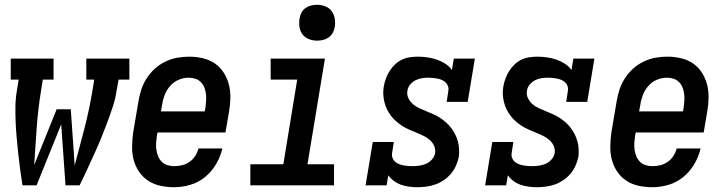

<svg xmlns="http://www.w3.org/2000/svg" viewBox="-20 -775 3040 803"><path d="M74 0Q69 -32 64.5 -65Q60 -98 56.5 -130.5Q53 -163 50 -196Q47 -229 45.5 -262.5Q44 -296 44.5 -330Q45 -364 51 -398L58 -442H25V-530H204V-442H159L152 -398Q139 -319 133.5 -241Q128 -163 123 -85L217 -318H276L289 -132L292 -85L293 -86Q314 -163 334 -241Q354 -319 367 -398L374 -442H341V-530H521V-442H476L468 -398Q463 -363 452 -329.5Q441 -296 428.5 -262.5Q416 -229 402.5 -196Q389 -163 374 -130.5Q359 -98 344 -65Q329 -32 313 0H254L236 -255L133 0Z M708 8Q679 8 651 2Q623 -4 600 -19Q577 -34 561.5 -57Q546 -80 539 -106.5Q532 -133 532.5 -162.5Q533 -192 537 -221L559 -351Q563 -376 571 -400.5Q579 -425 593.5 -447.5Q608 -470 628 -488Q648 -506 672 -517.5Q696 -529 721 -533.5Q746 -538 771 -538Q800 -538 828 -531.5Q856 -525 878 -510Q900 -495 915 -472Q930 -449 937 -422Q944 -395 943.5 -366Q943 -337 938 -309L923 -221H639L636 -207Q634 -192 633 -177.5Q632 -163 634 -148.5Q636 -134 641.5 -121Q647 -108 656.5 -98.5Q666 -89 680 -84.5Q694 -80 708 -80Q725 -80 741.5 -84Q758 -88 772.5 -98Q787 -108 796.5 -123Q806 -138 810 -154H910Q902 -120 884 -89Q866 -58 838 -35Q810 -12 776 -2Q742 8 708 8ZM836 -309 839 -323Q841 -338 842 -352.5Q843 -367 841.5 -381Q840 -395 835 -408Q830 -421 820.5 -431Q811 -441 797.5 -445.5Q784 -450 769 -450Q748 -450 727.5 -441.5Q707 -433 692 -416Q677 -399 669 -378.5Q661 -358 658 -337L653 -309Z M1027 0V-88H1165L1223 -442H1112V-530H1339L1266 -88H1377V0ZM1306 -605Q1288 -605 1271.5 -611.5Q1255 -618 1245 -631.5Q1235 -645 1232.5 -662.5Q1230 -680 1233 -698Q1235 -711 1241 -722.5Q1247 -734 1258 -741.5Q1269 -749 1281.5 -752Q1294 -755 1306 -755Q1324 -755 1340.5 -748.5Q1357 -742 1367 -728.5Q1377 -715 1380 -697.5Q1383 -680 1380 -662Q1378 -649 1371.5 -637.5Q1365 -626 1354.5 -618.5Q1344 -611 1331.5 -608Q1319 -605 1306 -605Z M1725 8Q1708 8 1690 5.5Q1672 3 1656.5 -2.5Q1641 -8 1627.5 -18Q1614 -28 1604 -42L1597 0H1509L1539 -181H1627L1620 -136Q1618 -126 1621 -116.5Q1624 -107 1630.5 -100.5Q1637 -94 1646 -90Q1655 -86 1664.5 -84Q1674 -82 1684 -81Q1694 -80 1704 -80Q1718 -80 1733 -82Q1748 -84 1762 -90Q1776 -96 1786.5 -108Q1797 -120 1800 -135Q1802 -152 1795 -166.5Q1788 -181 1776 -191Q1764 -201 1749 -208Q1734 -215 1719.5 -221Q1705 -227 1690 -233.5Q1675 -240 1662 -248.5Q1649 -257 1637 -267.5Q1625 -278 1615.5 -290.5Q1606 -303 1599 -317Q1592 -331 1588 -347Q1584 -363 1583 -379.5Q1582 -396 1585 -413Q1588 -430 1594 -446.5Q1600 -463 1609.5 -478Q1619 -493 1632 -505.5Q1645 -518 1661 -525.5Q1677 -533 1694 -535.5Q1711 -538 1728 -538Q1748 -538 1768.5 -535Q1789 -532 1807.5 -525.5Q1826 -519 1842.5 -508.5Q1859 -498 1870 -482L1878 -530H1966L1936 -349H1848L1855 -394Q1857 -404 1854 -413.5Q1851 -423 1844.5 -429.5Q1838 -436 1829.5 -440Q1821 -444 1811.5 -446Q1802 -448 1792 -449Q1782 -450 1772 -450Q1759 -450 1745 -448Q1731 -446 1718 -439.5Q1705 -433 1695.5 -421.5Q1686 -410 1684 -396Q1681 -379 1688 -364.5Q1695 -350 1707 -339.5Q1719 -329 1733.5 -322.5Q1748 -316 1762.5 -310Q1777 -304 1792 -297.5Q1807 -291 1820 -282.5Q1833 -274 1845 -263.5Q1857 -253 1866.5 -240.5Q1876 -228 1883 -214.5Q1890 -201 1894.5 -185Q1899 -169 1900 -152.5Q1901 -136 1899 -119Q1895 -100 1887 -82Q1879 -64 1866 -48.5Q1853 -33 1836 -21.5Q1819 -10 1800.5 -3.5Q1782 3 1763 5.5Q1744 8 1725 8Z M2225 8Q2208 8 2190 5.5Q2172 3 2156.5 -2.5Q2141 -8 2127.5 -18Q2114 -28 2104 -42L2097 0H2009L2039 -181H2127L2120 -136Q2118 -126 2121 -116.5Q2124 -107 2130.5 -100.5Q2137 -94 2146 -90Q2155 -86 2164.5 -84Q2174 -82 2184 -81Q2194 -80 2204 -80Q2218 -80 2233 -82Q2248 -84 2262 -90Q2276 -96 2286.5 -108Q2297 -120 2300 -135Q2302 -152 2295 -166.5Q2288 -181 2276 -191Q2264 -201 2249 -208Q2234 -215 2219.5 -221Q2205 -227 2190 -233.5Q2175 -240 2162 -248.5Q2149 -257 2137 -267.5Q2125 -278 2115.5 -290.5Q2106 -303 2099 -317Q2092 -331 2088 -347Q2084 -363 2083 -379.5Q2082 -396 2085 -413Q2088 -430 2094 -446.5Q2100 -463 2109.5 -478Q2119 -493 2132 -505.5Q2145 -518 2161 -525.5Q2177 -533 2194 -535.5Q2211 -538 2228 -538Q2248 -538 2268.5 -535Q2289 -532 2307.5 -525.5Q2326 -519 2342.5 -508.5Q2359 -498 2370 -482L2378 -530H2466L2436 -349H2348L2355 -394Q2357 -404 2354 -413.5Q2351 -423 2344.5 -429.5Q2338 -436 2329.5 -440Q2321 -444 2311.5 -446Q2302 -448 2292 -449Q2282 -450 2272 -450Q2259 -450 2245 -448Q2231 -446 2218 -439.5Q2205 -433 2195.5 -421.5Q2186 -410 2184 -396Q2181 -379 2188 -364.5Q2195 -350 2207 -339.5Q2219 -329 2233.5 -322.5Q2248 -316 2262.5 -310Q2277 -304 2292 -297.5Q2307 -291 2320 -282.5Q2333 -274 2345 -263.5Q2357 -253 2366.5 -240.5Q2376 -228 2383 -214.5Q2390 -201 2394.5 -185Q2399 -169 2400 -152.5Q2401 -136 2399 -119Q2395 -100 2387 -82Q2379 -64 2366 -48.5Q2353 -33 2336 -21.5Q2319 -10 2300.5 -3.5Q2282 3 2263 5.5Q2244 8 2225 8Z M2708 8Q2679 8 2651 2Q2623 -4 2600 -19Q2577 -34 2561.5 -57Q2546 -80 2539 -106.5Q2532 -133 2532.5 -162.5Q2533 -192 2537 -221L2559 -351Q2563 -376 2571 -400.5Q2579 -425 2593.5 -447.5Q2608 -470 2628 -488Q2648 -506 2672 -517.5Q2696 -529 2721 -533.5Q2746 -538 2771 -538Q2800 -538 2828 -531.5Q2856 -525 2878 -510Q2900 -495 2915 -472Q2930 -449 2937 -422Q2944 -395 2943.5 -366Q2943 -337 2938 -309L2923 -221H2639L2636 -207Q2634 -192 2633 -177.5Q2632 -163 2634 -148.5Q2636 -134 2641.5 -121Q2647 -108 2656.5 -98.5Q2666 -89 2680 -84.5Q2694 -80 2708 -80Q2725 -80 2741.5 -84Q2758 -88 2772.5 -98Q2787 -108 2796.5 -123Q2806 -138 2810 -154H2910Q2902 -120 2884 -89Q2866 -58 2838 -35Q2810 -12 2776 -2Q2742 8 2708 8ZM2836 -309 2839 -323Q2841 -338 2842 -352.5Q2843 -367 2841.5 -381Q2840 -395 2835 -408Q2830 -421 2820.5 -431Q2811 -441 2797.5 -445.5Q2784 -450 2769 -450Q2748 -450 2727.5 -441.5Q2707 -433 2692 -416Q2677 -399 2669 -378.5Q2661 -358 2658 -337L2653 -309Z"/></svg>

Font: Iosevka Curly Slab SmBdObl
Style: Regular
Weight: 600
Italic angle: -9°
Monospace: yes
Designer: Belleve Invis
Foundry: Belleve Invis
Version: Version 11.0.0; ttfautohint (v1.8.3)